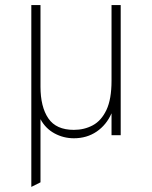

<svg xmlns="http://www.w3.org/2000/svg" viewBox="-20 -531 597 754"><path d="M103 203V-511H139V-191Q139 -111.5 169.8 -66.2Q200.5 -21 270 -21Q311 -21 344.5 -39Q378 -57 398 -99.2Q418 -141.5 418 -214V-511H454V0H418V-86Q398 -40.5 359.5 -14.2Q321 12 270 12Q229.5 12 194 -7.2Q158.5 -26.5 139 -63V185Z"/></svg>

Font: Overpass Thin
Style: Regular
Weight: 250
Designer: Delve Withrington, Dave Bailey, Thomas Jockin
Foundry: Delve Fonts LLC
Version: Version 4.000